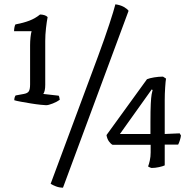

<svg xmlns="http://www.w3.org/2000/svg" viewBox="-20 -773 879 887"><path d="M193 -287Q188 -287 168 -289Q148 -291 123.5 -295Q99 -299 77 -303Q55 -307 46 -310Q46 -323 52 -332L90 -339Q107 -342 113 -351Q119 -360 119 -383V-564Q119 -583 121 -601Q123 -619 126 -629H45Q45 -637 46.5 -645.5Q48 -654 51 -660Q88 -667 115.5 -677.5Q143 -688 165 -706Q175 -706 185 -703Q195 -700 200 -694Q196 -674 192.5 -643Q189 -612 189 -584V-381Q189 -352 180 -339L251 -331Q253 -328 254 -323.5Q255 -319 256 -312Q244 -303 224 -295Q204 -287 193 -287ZM271 94Q254 94 238.5 88Q223 82 214 76L433 -513Q464 -597 485 -661Q506 -725 513 -753Q536 -750 552 -741Q568 -732 574 -723ZM680 3Q678 3 672.5 0.5Q667 -2 664 -4Q668 -13 672 -31Q676 -49 676 -69V-104H500Q492 -108 483.5 -119.5Q475 -131 472 -149L659 -407Q671 -412 692 -415.5Q713 -419 733 -419L747 -410Q745 -399 743 -369Q741 -339 741 -310V-154L810 -157L816 -147Q815 -138 811 -125Q807 -112 803 -105H741V-9Q733 -5 715 -1Q697 3 680 3ZM534 -154H675V-209Q675 -263 676.5 -293Q678 -323 680.5 -337Q683 -351 685 -357L681 -360Z"/></svg>

Font: Texturina 72pt
Style: Regular
Weight: 400
Designer: Guillermo Torres Carreño
Foundry: Omnibus-Type
Version: Version 1.002; ttfautohint (v1.8.3)